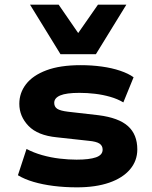

<svg xmlns="http://www.w3.org/2000/svg" viewBox="-20 -794 654 825"><path d="M311 11Q258 11 210.5 5Q163 -1 124 -12.5Q85 -24 57 -41L94 -154Q124 -138 161 -127.5Q198 -117 236.5 -112.5Q275 -108 309 -108Q364 -108 392.5 -118Q421 -128 421 -151Q421 -168 407.5 -177Q394 -186 361 -189L224 -204Q142 -212 102.5 -253Q63 -294 63 -348Q63 -395 92 -432.5Q121 -470 179.5 -492Q238 -514 327 -514Q374 -514 417.5 -508Q461 -502 496.5 -490Q532 -478 554 -462L510 -354Q485 -369 453.5 -378Q422 -387 388.5 -391Q355 -395 321 -395Q265 -395 239 -384Q213 -373 213 -352Q213 -335 226 -326.5Q239 -318 272 -314L403 -299Q490 -288 530 -252Q570 -216 570 -152Q570 -103 538.5 -66Q507 -29 449 -9Q391 11 311 11ZM240 -561 109 -774H232L316 -652L401 -774H523L392 -561Z"/></svg>

Font: Nunito Sans 7pt SemiExpanded ExtraBold
Style: Regular
Weight: 800
Width: 6
Designer: Vernon Adams
Foundry: Vernon Adams
Version: Version 3.101;gftools[0.9.27]